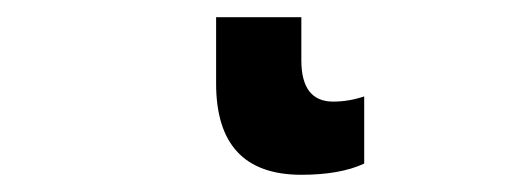

<svg xmlns="http://www.w3.org/2000/svg" viewBox="-20 34 617 223"><path d="M330 54H231V131Q231 237 330 237Q375 237 403 224V146Q385 152 367 152Q330 152 330 104Z"/></svg>

Font: Noto Sans UI
Style: Bold
Weight: 700
Designer: Monotype Design Team
Foundry: Monotype Imaging Inc.
Version: Version 1.901